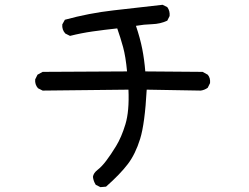

<svg xmlns="http://www.w3.org/2000/svg" viewBox="-20 -727 1040 802"><path d="M399.4 54.7 379.9 44.9Q370.1 29.3 368.2 11.7Q370.1 -3.9 387.7 -17.6Q405.3 -31.2 423.8 -55.7Q442.4 -80.1 464.8 -116.7Q487.3 -153.3 503.9 -208Q520.5 -262.7 516.6 -352.5L158.2 -348.6L138.7 -358.4Q125 -374 127 -395.5L136.7 -415L158.2 -426.8L510.7 -428.7Q504.9 -491.2 494.1 -530.3Q483.4 -569.3 469.7 -608.4Q415 -602.5 367.2 -595.7Q319.3 -588.9 272.5 -577.1L252.9 -586.9Q238.3 -602.5 240.2 -625L251 -644.5Q350.6 -671.9 453.1 -683.6Q555.7 -695.3 659.2 -707L678.7 -697.3Q690.4 -681.6 688.5 -660.2L678.7 -640.6Q649.4 -627 615.2 -626Q581.1 -625 547.9 -619.1Q565.4 -567.4 574.2 -522.5Q583 -477.5 586.9 -428.7L826.2 -426.8L847.7 -415Q859.4 -401.4 857.4 -379.9L847.7 -360.4Q834 -350.6 818.4 -348.6L592.8 -352.5Q585 -210 565.4 -147Q545.9 -84 514.2 -42Q482.4 0 422.9 52.7Z"/></svg>

Font: JasonHandwriting2
Style: Regular
Weight: 400
Version: Version 1.05.10